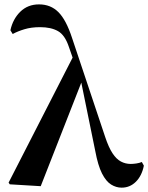

<svg xmlns="http://www.w3.org/2000/svg" viewBox="-20 -839 676 875"><path d="M24.6 1 19.2 -6.7 319.3 -592.9 356.9 -478.8 165.6 9.5ZM534.3 16.2Q509.3 16.2 486.2 1.9Q463.2 -12.4 444.8 -48.5Q426.5 -84.7 414.1 -150.9L347.9 -475.3L345.6 -476.9L294.1 -624.8Q275.9 -679.5 244.1 -697.3Q212.4 -715.2 162.6 -715.2Q122.3 -715.2 91.2 -705.7Q60.1 -696.3 37.9 -684L27.4 -701Q38.6 -752.4 72.6 -785.7Q106.7 -819 157.9 -819Q211 -819 246.2 -783.7Q281.5 -748.4 308.2 -666.6L459.4 -214.5Q475.4 -166.7 492.9 -140.3Q510.3 -113.8 531 -102.9Q551.7 -91.9 575.7 -91.9Q586.9 -91.9 601.3 -94Q615.6 -96.2 626.4 -100.7L635.6 -83.9Q626.3 -37.6 599.2 -10.7Q572.1 16.2 534.3 16.2Z"/></svg>

Font: Noto Serif TC
Style: Regular
Weight: 200
Designer: Ryoko NISHIZUKA 西塚涼子 (kana & ideographs); Frank Grießhammer (Latin, Greek & Cyrillic); Wenlong ZHANG 张文龙 (bopomofo); San
Foundry: Adobe
Version: Version 2.001;hotconv 1.1.0;makeotfexe 2.6.0